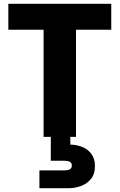

<svg xmlns="http://www.w3.org/2000/svg" viewBox="-20 -722 631 1013"><path d="M24 -702H567V-565H381V0H210V-565H24ZM351 41Q381 41 411 52Q441 63 461 88.5Q481 114 481 155Q481 196 460.5 221.5Q440 247 408 259Q376 271 342 271H188V177H319Q337 177 348 171.5Q359 166 359 151Q359 137 348 131.5Q337 126 319 126H248V-3H351Z"/></svg>

Font: Poppins
Style: Bold
Weight: 700
Designer: Ninad Kale (Devanagari), Jonny Pinhorn (Latin)
Version: Version 5.002